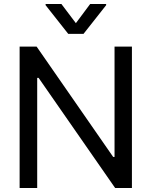

<svg xmlns="http://www.w3.org/2000/svg" viewBox="-20 -940 758 960"><path d="M639.6 0H555.7L172.9 -550.8H166V0H78.1V-707H163.1L545.9 -155.3H552.7V-707H639.6ZM359.4 -824.2 430.7 -919.9H510.7V-914.1L397.5 -770.5H321.3L208 -914.1V-919.9H287.1Z"/></svg>

Font: Pretendard Std
Style: Regular
Weight: 400
Designer: Base glyphs from Inter by Rasmus Andersson; Hangeul glyphs from Noto Sans CJK(Source Han Sans) by Jang Soo-young and Kan
Foundry: Kil Hyung-jin
Version: Version 1.309